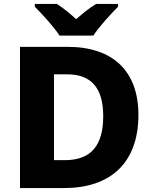

<svg xmlns="http://www.w3.org/2000/svg" viewBox="-20 -951 773 971"><path d="M281 -771H452C481 -816 542 -882 577 -917V-931H466C431 -910 401 -885 365 -854C331 -885 303 -908 268 -931H156V-917C193 -880 252 -816 281 -771ZM680 -370C680 -593 549 -714 323 -714H81V0H305C534 0 680 -123 680 -370ZM502 -364C502 -214 440 -141 307 -141H253V-575H321C440 -575 502 -507 502 -364Z"/></svg>

Font: Noto Sans Thai Looped ExtraBold
Style: Regular
Weight: 800
Designer: Cadson Demak Team
Foundry: Cadson Demak Co., Ltd.
Version: Version 1.001